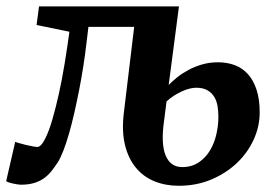

<svg xmlns="http://www.w3.org/2000/svg" viewBox="-50 -580 882 611"><path d="M16.1 7.8Q11.7 7.8 4.4 6.6Q-2.9 5.4 -10.5 3.7Q-18.1 2 -23.9 -0.2Q-29.8 -2.4 -30.3 -3.9L-1.5 -128.9Q0.5 -127.4 10 -124.8Q19.5 -122.1 31.2 -119.1Q43 -116.2 53.7 -114.3Q64.5 -112.3 68.4 -112.3Q81.1 -112.3 94.7 -140.6Q106 -163.1 116.7 -200Q127.4 -236.8 137.5 -282.2Q147.5 -327.6 155.8 -378.4Q164.1 -429.2 170.9 -479L66.4 -500.5L74.2 -559.6H519.5L486.8 -309.6Q498 -321.3 513.9 -334Q529.8 -346.7 549.8 -357.4Q569.8 -368.2 593.5 -375Q617.2 -381.8 643.6 -381.8Q672.9 -381.8 697.3 -372.6Q721.7 -363.3 739.3 -343.8Q756.8 -324.2 766.6 -293.9Q776.4 -263.7 776.4 -222.2Q776.4 -177.2 757.1 -135.3Q737.8 -93.3 703.4 -60.8Q668.9 -28.3 621.8 -8.5Q574.7 11.2 519 11.2Q477.1 11.2 441.9 -2.9Q406.7 -17.1 382.6 -46.1Q358.4 -75.2 347.7 -118.9Q336.9 -162.6 344.2 -221.7L377 -494.6H231.4L224.6 -438Q220.7 -404.3 214.8 -367.2Q209 -330.1 201.7 -292.7Q194.3 -255.4 186.3 -220Q178.2 -184.6 169.4 -154.1Q160.6 -123.5 151.4 -99.9Q142.1 -76.2 133.3 -62.5Q123.5 -47.9 113.3 -34.9Q103 -22 89.6 -12.5Q76.2 -2.9 58.3 2.4Q40.5 7.8 16.1 7.8ZM471.7 -192.4Q461.9 -121.1 477.3 -84.7Q492.7 -48.3 529.8 -48.3Q560.1 -48.3 582 -63Q604 -77.6 617.9 -100.6Q631.8 -123.5 638.4 -152.1Q645 -180.7 645 -208Q645 -225.6 642.3 -242.2Q639.6 -258.8 631.8 -271.7Q624 -284.7 610.1 -292.7Q596.2 -300.8 574.2 -300.8Q565.4 -300.8 554 -298.1Q542.5 -295.4 530 -289.8Q517.6 -284.2 504.6 -276.1Q491.7 -268.1 480 -257.3Z"/></svg>

Font: Merriweather Bold
Style: Italic
Weight: 700
Italic angle: -7°
Designer: Eben Sorkin ( eben@eyebytes.com )
Foundry: Eben Sorkin ( eben@eyebytes.com )
Version: Version 1.5; ttfautohint (v0.97) -l 13 -r 13 -G 200 -x 24 -f